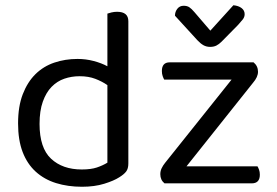

<svg xmlns="http://www.w3.org/2000/svg" viewBox="-20 -700 1056 733"><path d="M470 -76Q470 -56 461.5 -45Q453 -34 435 -23Q415 -10 378 1.5Q341 13 293 13Q239 13 194 -1Q149 -15 116.5 -44.5Q84 -74 66.5 -119.5Q49 -165 49 -229Q49 -294 67 -340.5Q85 -387 115.5 -417Q146 -447 187.5 -461Q229 -475 276 -475Q308 -475 338 -467Q368 -459 390 -447V-648Q395 -650 405.5 -652.5Q416 -655 427 -655Q470 -655 470 -619ZM390 -375Q370 -389 344 -399Q318 -409 284 -409Q253 -409 225.5 -399.5Q198 -390 177 -368.5Q156 -347 143.5 -312Q131 -277 131 -227Q131 -135 175 -94Q219 -53 292 -53Q327 -53 349.5 -60.5Q372 -68 390 -79ZM608 0Q592 -13 592 -35Q592 -47 597 -57.5Q602 -68 610 -78L864 -396H607Q604 -401 601 -409.5Q598 -418 598 -429Q598 -462 628 -462H948Q965 -448 965 -426Q965 -406 946 -384L692 -65H963Q966 -60 969 -52Q972 -44 972 -33Q972 0 941 0ZM783 -583 871 -680Q891 -678 902.5 -669Q914 -660 914 -646Q914 -635 907 -626Q900 -617 889 -605L826 -541Q816 -531 806 -526Q796 -521 782 -521Q768 -521 756.5 -527.5Q745 -534 733 -547L648 -640Q648 -655 657 -666.5Q666 -678 681 -678Q694 -678 702.5 -672.5Q711 -667 722 -654Z"/></svg>

Font: Baloo Bhai 2
Style: Regular
Weight: 400
Designer: Supriya Tembe, Noopur Datye and Ek Type
Foundry: Ek Type
Version: Version 1.640;PS 1.000;hotconv 16.6.51;makeotf.lib2.5.65220;